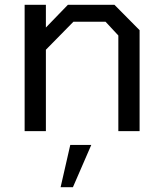

<svg xmlns="http://www.w3.org/2000/svg" viewBox="-20 -543 675 795"><path d="M82 0V-523H170V-429L261 -523H454L558 -418V0H470V-396L417 -453H284L170 -337V0ZM231 232 271 57H358L282 232Z"/></svg>

Font: Tomorrow
Style: Regular
Weight: 400
Designer: Tony de Marco, Monica Rizzolli
Foundry: Just in Type
Version: Version 2.002